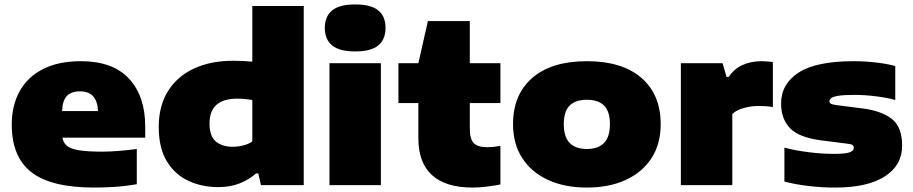

<svg xmlns="http://www.w3.org/2000/svg" viewBox="-20 -835 4116 866"><path d="M405 11Q211 11 122 -58Q33 -127 33 -273Q33 -359.5 68.8 -423.8Q104.5 -488 174 -523.5Q243.5 -559 345 -559Q489 -559 562 -480Q635 -401 635 -265V-214H261.5Q265.5 -191 282 -177.2Q298.5 -163.5 336.2 -157.2Q374 -151 442 -151Q476.5 -151 518 -154.5Q559.5 -158 597 -163V-4Q544 5 496 8Q448 11 405 11ZM341 -423Q300.5 -423 281 -401.5Q261.5 -380 260 -334H422Q418.5 -423 341 -423Z M964 9Q891.5 9 830.5 -19Q769.5 -47 732.8 -107Q696 -167 696 -263Q696 -356.5 737.2 -423.2Q778.5 -490 854 -525.5Q929.5 -561 1033 -561Q1055.5 -561 1077.5 -559.8Q1099.5 -558.5 1118 -557V-808H1350V0H1157L1145 -53H1135Q1104.5 -25.5 1061.8 -8.2Q1019 9 964 9ZM1029 -173Q1052.5 -173 1076.2 -178.8Q1100 -184.5 1118 -197V-384Q1104.5 -386.5 1087 -388.2Q1069.5 -390 1050 -390Q925 -390 925 -278Q925 -221 953.5 -197Q982 -173 1029 -173Z M1466 0V-550H1698V0ZM1582 -603Q1511 -603 1478 -630.2Q1445 -657.5 1445 -709Q1445 -761 1478 -788Q1511 -815 1582 -815Q1653.5 -815 1686.2 -788Q1719 -761 1719 -709Q1719 -657.5 1686.2 -630.2Q1653.5 -603 1582 -603Z M2111 11Q1991 11 1929 -44.8Q1867 -100.5 1867 -212V-370H1777V-550H1867L1910 -740H2099V-550H2237V-370H2099V-256Q2099 -206.5 2117.5 -188.8Q2136 -171 2180 -171Q2202.5 -171 2237 -177V-3Q2212.5 2 2177.5 6.5Q2142.5 11 2111 11Z M2627 11Q2526.5 11 2451.8 -23.5Q2377 -58 2335.5 -122Q2294 -186 2294 -275Q2294 -408.5 2381 -483.8Q2468 -559 2627 -559Q2786 -559 2873 -483.8Q2960 -408.5 2960 -275Q2960 -186 2918.8 -122Q2877.5 -58 2802.5 -23.5Q2727.5 11 2627 11ZM2627 -163Q2678 -163 2704.5 -190.2Q2731 -217.5 2731 -275Q2731 -333 2704.5 -359Q2678 -385 2627 -385Q2576 -385 2549.5 -359Q2523 -333 2523 -275Q2523 -217.5 2549.5 -190.2Q2576 -163 2627 -163Z M3051 0V-550H3239L3257 -488H3267Q3290.5 -524 3328.5 -541.5Q3366.5 -559 3416 -559Q3429.5 -559 3443 -557.8Q3456.5 -556.5 3466 -555V-352Q3451 -355 3433.8 -356Q3416.5 -357 3402 -357Q3369 -357 3335.5 -348Q3302 -339 3283 -321V0Z M3747 11Q3685.5 11 3625.5 3.8Q3565.5 -3.5 3518 -16V-169Q3565.5 -156.5 3625 -148.8Q3684.5 -141 3743 -141Q3794 -141 3812.5 -148.2Q3831 -155.5 3831 -168Q3831 -176.5 3825.5 -180.8Q3820 -185 3801 -187L3683 -202Q3583.5 -215 3543.2 -257Q3503 -299 3503 -368Q3503 -456 3582 -507.5Q3661 -559 3831 -559Q3880.5 -559 3932 -553Q3983.5 -547 4018 -537V-384Q3983.5 -394 3932.2 -400.5Q3881 -407 3833 -407Q3784 -407 3760 -402.8Q3736 -398.5 3728.5 -391.8Q3721 -385 3721 -378Q3721 -371.5 3727.2 -367.5Q3733.5 -363.5 3752 -361L3870 -346Q3954 -335.5 4001.5 -299.5Q4049 -263.5 4049 -178Q4049 -89.5 3970.8 -39.2Q3892.5 11 3747 11Z"/></svg>

Font: Encode Sans Expanded Expanded Black
Style: Regular
Weight: 900
Width: 7
Designer: Multiple Designers
Foundry: Impallari Type
Version: Version 3.000; ttfautohint (v1.8.3) -l 8 -r 50 -G 200 -x 14 